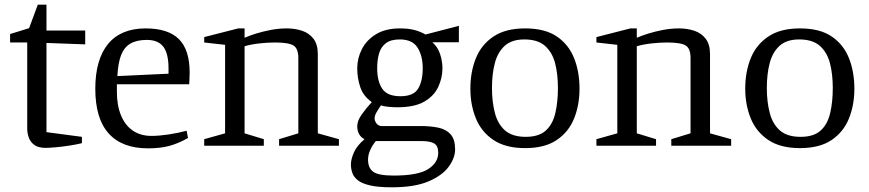

<svg xmlns="http://www.w3.org/2000/svg" viewBox="-20 -621 3701 818"><path d="M174 9Q144 9 127 -3Q110 -15 103 -34Q96 -53 96 -73V-440H23V-476L104 -501L141 -601H178V-491H343V-432L178 -438V-58L329 -38V-11Q309 -6 277.5 -1Q246 4 217 6.5Q188 9 174 9Z M611 11Q555 11 513 -5Q471 -21 442.5 -53Q414 -85 400 -132.5Q386 -180 386 -243Q386 -306 400 -354Q414 -402 441 -434.5Q468 -467 508 -483.5Q548 -500 600 -500Q696 -500 742 -454.5Q788 -409 788 -312Q788 -304 787.5 -296Q787 -288 787 -280Q787 -272 786 -262H478V-230Q478 -172 495.5 -129.5Q513 -87 546 -64.5Q579 -42 625 -42Q657 -42 697.5 -48Q738 -54 775 -64L781 -33Q738 -9 700 1Q662 11 611 11ZM480 -297 698 -307V-330Q698 -371 688.5 -398Q679 -425 658.5 -438Q638 -451 606 -451Q563 -451 536 -435.5Q509 -420 496 -386.5Q483 -353 480 -297Z M850 0V-28L939 -53V-430L850 -440V-463L995 -500H1022V-460Q1042 -469 1071 -478Q1100 -487 1134 -493.5Q1168 -500 1201 -500Q1237 -500 1267 -490Q1297 -480 1315.5 -456Q1334 -432 1334 -391V-53L1424 -28V0H1169V-28L1251 -53V-374Q1251 -414 1230.5 -427Q1210 -440 1151 -440Q1120 -440 1084.5 -436Q1049 -432 1022 -424V-53L1104 -28V0Z M1649 177Q1592 177 1557 169Q1522 161 1504.5 147Q1487 133 1481 115.5Q1475 98 1475 80Q1475 58 1487.5 29Q1500 0 1533 -28Q1517 -36 1509.5 -50.5Q1502 -65 1502 -83Q1502 -106 1520.5 -132.5Q1539 -159 1564 -186Q1528 -211 1515 -249.5Q1502 -288 1502 -330Q1502 -373 1522 -412Q1542 -451 1582.5 -475.5Q1623 -500 1684 -500Q1719 -500 1744.5 -493.5Q1770 -487 1793 -474L1935 -511V-441H1822Q1845 -421 1855 -390.5Q1865 -360 1865 -330Q1865 -289 1847 -250.5Q1829 -212 1787.5 -188Q1746 -164 1673 -164Q1654 -164 1634 -166Q1614 -168 1603 -172Q1590 -153 1583 -140.5Q1576 -128 1576 -116Q1576 -106 1584 -95Q1592 -84 1607 -84H1772Q1815 -84 1848 -77Q1881 -70 1900 -48.5Q1919 -27 1919 15Q1919 52 1891.5 89.5Q1864 127 1805 152Q1746 177 1649 177ZM1657 127Q1761 127 1804 99.5Q1847 72 1847 30Q1847 0 1829.5 -10Q1812 -20 1777 -20H1581Q1565 0 1556.5 20Q1548 40 1548 59Q1548 95 1570.5 111Q1593 127 1657 127ZM1686 -211Q1742 -211 1761.5 -243.5Q1781 -276 1781 -330Q1781 -383 1759 -418Q1737 -453 1683 -453Q1645 -453 1624 -437Q1603 -421 1595 -393.5Q1587 -366 1587 -330Q1587 -275 1608.5 -243Q1630 -211 1686 -211Z M2217 10Q2134 10 2082.5 -24.5Q2031 -59 2007.5 -116.5Q1984 -174 1984 -243Q1984 -315 2007.5 -373Q2031 -431 2082.5 -465.5Q2134 -500 2217 -500Q2302 -500 2352.5 -465.5Q2403 -431 2426 -373Q2449 -315 2449 -243Q2449 -174 2426 -116.5Q2403 -59 2352 -24.5Q2301 10 2217 10ZM2220 -38Q2276 -38 2305.5 -65Q2335 -92 2346 -139.5Q2357 -187 2357 -246Q2357 -305 2345 -351.5Q2333 -398 2302 -425.5Q2271 -453 2214 -453Q2160 -453 2130 -425.5Q2100 -398 2088 -351.5Q2076 -305 2076 -246Q2076 -187 2088.5 -139.5Q2101 -92 2132 -65Q2163 -38 2220 -38Z M2521 0V-28L2610 -53V-430L2521 -440V-463L2666 -500H2693V-460Q2713 -469 2742 -478Q2771 -487 2805 -493.5Q2839 -500 2872 -500Q2908 -500 2938 -490Q2968 -480 2986.5 -456Q3005 -432 3005 -391V-53L3095 -28V0H2840V-28L2922 -53V-374Q2922 -414 2901.5 -427Q2881 -440 2822 -440Q2791 -440 2755.5 -436Q2720 -432 2693 -424V-53L2775 -28V0Z M3388 10Q3305 10 3253.5 -24.5Q3202 -59 3178.5 -116.5Q3155 -174 3155 -243Q3155 -315 3178.5 -373Q3202 -431 3253.5 -465.5Q3305 -500 3388 -500Q3473 -500 3523.5 -465.5Q3574 -431 3597 -373Q3620 -315 3620 -243Q3620 -174 3597 -116.5Q3574 -59 3523 -24.5Q3472 10 3388 10ZM3391 -38Q3447 -38 3476.5 -65Q3506 -92 3517 -139.5Q3528 -187 3528 -246Q3528 -305 3516 -351.5Q3504 -398 3473 -425.5Q3442 -453 3385 -453Q3331 -453 3301 -425.5Q3271 -398 3259 -351.5Q3247 -305 3247 -246Q3247 -187 3259.5 -139.5Q3272 -92 3303 -65Q3334 -38 3391 -38Z"/></svg>

Font: Manuale
Style: Regular
Weight: 400
Designer: Eduardo Tunni / Pablo Cosgaya
Foundry: Eduardo Tunni / Pablo Cosgaya
Version: Version 1.002